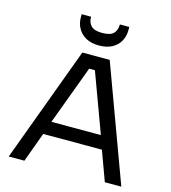

<svg xmlns="http://www.w3.org/2000/svg" viewBox="-130 -1021 1000 1125"><g transform="rotate(15 369.5 -458.0)"><path d="M28 0 287 -700H453L711 0H611L545 -180H189L123 0ZM217 -261H517L385 -619H350ZM369 -765Q323 -765 291 -782.5Q259 -800 242 -830Q225 -860 225 -898V-916H282Q282 -881 301.5 -861Q321 -841 369 -841Q418 -841 437.5 -861Q457 -881 457 -916H514V-897Q514 -859 497 -829Q480 -799 448 -782Q416 -765 369 -765Z"/></g></svg>

Font: Envelope Sans Variable
Style: Regular
Weight: 500
Designer: Andreas Rasmussen / Norman Anderson
Foundry: mail.de GmbH
Version: Version 1.150